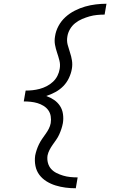

<svg xmlns="http://www.w3.org/2000/svg" viewBox="-20 -853 640 1026"><path d="M385 153Q357 153 330 149.5Q303 146 277 138Q251 130 228.5 116Q206 102 190.5 81.5Q175 61 169.5 34Q164 7 168 -22Q171 -37 176 -52Q181 -67 188 -81.5Q195 -96 204.5 -110Q214 -124 223.5 -137Q233 -150 240.5 -164.5Q248 -179 251 -195Q254 -214 251 -232Q248 -250 238 -264Q228 -278 212.5 -287.5Q197 -297 180 -302Q163 -307 144.5 -309Q126 -311 107 -311L117 -369Q136 -369 154.5 -371Q173 -373 192 -378Q211 -383 229.5 -392.5Q248 -402 263 -416Q278 -430 287 -448Q296 -466 299 -485Q303 -508 297.5 -529.5Q292 -551 285 -571.5Q278 -592 274 -613.5Q270 -635 274 -658Q278 -687 292.5 -714Q307 -741 329.5 -761.5Q352 -782 379.5 -796Q407 -810 435 -818Q463 -826 492 -829.5Q521 -833 549 -833L539 -775Q519 -775 498.5 -773Q478 -771 458.5 -765.5Q439 -760 419 -751.5Q399 -743 382 -729.5Q365 -716 354 -697Q343 -678 340 -658Q336 -635 341.5 -614Q347 -593 354 -572.5Q361 -552 364.5 -530Q368 -508 364 -485Q360 -461 348.5 -436.5Q337 -412 318.5 -393Q300 -374 276 -361Q252 -348 227 -340Q250 -332 269 -319Q288 -306 300.5 -287Q313 -268 316.5 -243.5Q320 -219 316 -195Q313 -179 308 -164Q303 -149 296.5 -134.5Q290 -120 280.5 -106.5Q271 -93 261.5 -79.5Q252 -66 244.5 -51.5Q237 -37 234 -22Q231 -2 236 17Q241 36 253 49.5Q265 63 282 71.5Q299 80 317.5 85.5Q336 91 355.5 93Q375 95 395 95Z"/></svg>

Font: Iosevka Light Extended
Style: Italic
Weight: 300
Width: 7
Italic angle: -9°
Monospace: yes
Designer: Belleve Invis
Foundry: Belleve Invis
Version: Version 32.5.0; ttfautohint (v1.8.4)